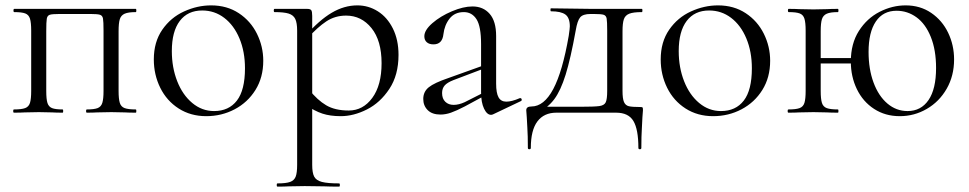

<svg xmlns="http://www.w3.org/2000/svg" viewBox="-20 -419 3603 714"><path d="M485 0Q459 0 444 -1L394 -2L341 -1Q327 0 303 0Q300 0 300 -6Q300 -12 303 -12Q330 -12 343 -17Q356 -22 360.5 -36.5Q365 -51 365 -81V-305Q365 -339 363 -350Q361 -361 352 -364Q343 -367 317 -367H201Q174 -367 165 -364Q156 -361 154 -349.5Q152 -338 152 -303V-81Q152 -50 156.5 -36Q161 -22 173.5 -17Q186 -12 213 -12Q215 -12 215 -6Q215 0 213 0Q188 0 174 -1L125 -2L72 -1Q58 0 32 0Q29 0 29 -6Q29 -12 32 -12Q60 -12 73.5 -17Q87 -22 91.5 -36.5Q96 -51 96 -81V-305Q96 -335 91.5 -349.5Q87 -364 74 -369Q61 -374 33 -374Q30 -374 30 -380Q30 -386 33 -386H485Q487 -386 487 -380Q487 -374 485 -374Q457 -374 443.5 -368Q430 -362 425.5 -347.5Q421 -333 421 -303V-81Q421 -51 425.5 -36.5Q430 -22 443.5 -17Q457 -12 485 -12Q487 -12 487 -6Q487 0 485 0Z M552 -198Q552 -263 583.5 -308.5Q615 -354 664.5 -376.5Q714 -399 765 -399Q824 -399 868 -370Q912 -341 935.5 -293.5Q959 -246 959 -193Q959 -131 930 -84.5Q901 -38 852.5 -12.5Q804 13 747 13Q689 13 644.5 -15.5Q600 -44 576 -92.5Q552 -141 552 -198ZM891 -165Q891 -227 870.5 -276Q850 -325 814 -352.5Q778 -380 732 -380Q678 -380 648.5 -341Q619 -302 619 -229Q619 -168 639 -117Q659 -66 695 -36Q731 -6 776 -6Q831 -6 861 -45Q891 -84 891 -165Z M1012 263Q1044 263 1059 257.5Q1074 252 1079.5 238Q1085 224 1085 194V-305Q1085 -334 1078 -348.5Q1071 -363 1053.5 -368.5Q1036 -374 1001 -374Q998 -374 998 -380Q998 -386 1001 -386H1122Q1134 -386 1137.5 -381Q1141 -376 1141 -360V194Q1141 224 1148.5 238Q1156 252 1177 257.5Q1198 263 1241 263Q1244 263 1244 269Q1244 275 1241 275Q1206 275 1186 274L1113 273L1054 274Q1039 275 1012 275Q1009 275 1009 269Q1009 263 1012 263ZM1115 -30 1130 -85Q1160 -47 1193 -27.5Q1226 -8 1277 -8Q1330 -8 1364.5 -55Q1399 -102 1399 -184Q1399 -268 1361.5 -314.5Q1324 -361 1267 -361Q1226 -361 1193.5 -339.5Q1161 -318 1125 -278L1116 -286Q1167 -344 1213.5 -371.5Q1260 -399 1309 -399Q1350 -399 1385 -377Q1420 -355 1441 -313Q1462 -271 1462 -215Q1462 -140 1428 -88.5Q1394 -37 1344.5 -12Q1295 13 1247 13Q1208 13 1179 3.5Q1150 -6 1115 -30Z M1806 8Q1791 8 1780 -15Q1769 -38 1769 -76V-255Q1769 -321 1752 -347.5Q1735 -374 1705 -374Q1671 -374 1652 -350Q1633 -326 1629 -292Q1625 -254 1592 -254Q1576 -254 1567 -262Q1558 -270 1558 -284Q1558 -307 1588 -333Q1618 -359 1660.5 -377Q1703 -395 1737 -395Q1777 -395 1801 -367.5Q1825 -340 1825 -285V-108Q1825 -73 1834 -57Q1843 -41 1863 -41Q1883 -41 1913 -54H1915Q1919 -54 1920 -49.5Q1921 -45 1917 -43L1814 6Q1810 8 1806 8ZM1554 -51Q1554 -78 1574.5 -94.5Q1595 -111 1648 -129L1779 -176L1782 -165L1666 -121Q1643 -112 1633.5 -101Q1624 -90 1624 -73Q1624 -52 1636 -40.5Q1648 -29 1667 -29Q1686 -29 1708 -39L1793 -82L1795 -70L1708 -23Q1677 -7 1657 0Q1637 7 1618 7Q1587 7 1570.5 -9.5Q1554 -26 1554 -51Z M1939 18Q1937 -4 1937 -9Q1937 -23 1956 -23Q2003 -23 2037.5 -88Q2072 -153 2095 -286Q2099 -314 2099 -321Q2099 -353 2082.5 -365Q2066 -377 2029 -377Q2027 -377 2027 -382.5Q2027 -388 2029 -388L2180 -386H2367Q2369 -386 2369 -380Q2369 -374 2367 -374Q2335 -374 2320 -368Q2305 -362 2300 -347.5Q2295 -333 2295 -303V-81Q2295 -52 2300.5 -39.5Q2306 -27 2318.5 -24Q2331 -21 2361 -21Q2368 -21 2369.5 -19.5Q2371 -18 2371 -9Q2371 -5 2369 17Q2369 26 2367 56.5Q2365 87 2365 131Q2365 136 2359.5 136Q2354 136 2354 131Q2354 62 2335.5 31Q2317 0 2271 0H2049Q2003 0 1978.5 32.5Q1954 65 1954 131Q1954 136 1948.5 136Q1943 136 1943 131Q1943 85 1941 55Q1939 25 1939 18ZM1987 -22H2138Q2190 -22 2208.5 -24.5Q2227 -27 2232.5 -38.5Q2238 -50 2238 -81V-305Q2238 -339 2236 -350Q2234 -361 2225 -364Q2216 -367 2188 -367H2176Q2148 -367 2137.5 -354.5Q2127 -342 2121 -306Q2102 -201 2083.5 -141.5Q2065 -82 2041.5 -50.5Q2018 -19 1983 -2Z M2437 -198Q2437 -263 2468.5 -308.5Q2500 -354 2549.5 -376.5Q2599 -399 2650 -399Q2709 -399 2753 -370Q2797 -341 2820.5 -293.5Q2844 -246 2844 -193Q2844 -131 2815 -84.5Q2786 -38 2737.5 -12.5Q2689 13 2632 13Q2574 13 2529.5 -15.5Q2485 -44 2461 -92.5Q2437 -141 2437 -198ZM2776 -165Q2776 -227 2755.5 -276Q2735 -325 2699 -352.5Q2663 -380 2617 -380Q2563 -380 2533.5 -341Q2504 -302 2504 -229Q2504 -168 2524 -117Q2544 -66 2580 -36Q2616 -6 2661 -6Q2716 -6 2746 -45Q2776 -84 2776 -165Z M3012 -203H3172V-183H3012ZM2913 -374Q2910 -374 2910 -380Q2910 -386 2913 -386Q2938 -386 2952 -385L3005 -384L3056 -385Q3071 -386 3096 -386Q3098 -386 3098 -380Q3098 -374 3096 -374Q3068 -374 3054.5 -368Q3041 -362 3036.5 -347.5Q3032 -333 3032 -303V-81Q3032 -51 3036.5 -36.5Q3041 -22 3054.5 -17Q3068 -12 3096 -12Q3098 -12 3098 -6Q3098 0 3096 0Q3070 0 3055 -1L3005 -2L2952 -1Q2938 0 2912 0Q2909 0 2909 -6Q2909 -12 2912 -12Q2940 -12 2953.5 -17Q2967 -22 2971.5 -36.5Q2976 -51 2976 -81V-305Q2976 -335 2971.5 -349.5Q2967 -364 2954 -369Q2941 -374 2913 -374ZM3144 -190Q3144 -257 3174 -304Q3204 -351 3251 -375Q3298 -399 3348 -399Q3402 -399 3443 -371Q3484 -343 3506 -297Q3528 -251 3528 -198Q3528 -137 3500.5 -89Q3473 -41 3426.5 -14Q3380 13 3326 13Q3272 13 3230.5 -14Q3189 -41 3166.5 -87.5Q3144 -134 3144 -190ZM3461 -166Q3461 -233 3441.5 -281.5Q3422 -330 3388.5 -354.5Q3355 -379 3314 -379Q3264 -379 3237 -339Q3210 -299 3210 -226Q3210 -162 3228.5 -112Q3247 -62 3280 -34Q3313 -6 3355 -6Q3405 -6 3433 -47Q3461 -88 3461 -166Z"/></svg>

Font: Cormorant
Style: Regular
Weight: 400
Designer: Christian Thalmann (Catharsis Fonts)
Foundry: Catharsis Fonts
Version: Version 4.000